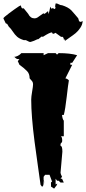

<svg xmlns="http://www.w3.org/2000/svg" viewBox="-73 -1051 504 1125"><path d="M73.7 -816.4 67.9 -815.4Q41 -823.7 27.3 -835.9Q13.7 -848.1 2 -866.2Q-9.8 -884.3 -22 -895.5L-30.8 -910.6L-39.6 -914.6L-53.2 -943.4Q-53.2 -948.2 -18.6 -974.1Q16.1 -1000 38.6 -1014.6L48.8 -1019.5Q49.3 -1018.6 50.5 -1013.9Q51.8 -1009.3 52.5 -1007.6Q53.2 -1005.9 55.4 -1003.7Q57.6 -1001.5 61 -1001.5Q64.5 -1001.5 65.9 -1002.4L92.3 -969.7Q105 -943.4 129.4 -943.4Q138.7 -943.4 147 -948.7L180.7 -972.7L188.5 -969.7L208.5 -985.8L211.4 -968.8Q216.8 -983.9 221.7 -1012.2L228 -1000L235.8 -1003.4L249 -997.6L252.4 -1006.3L250 -1013.7L252.9 -1030.8H257.3Q262.2 -1030.8 272 -1025.6Q281.7 -1020.5 287.6 -1020.5H290Q326.7 -1008.8 344.7 -990.7Q351.1 -984.4 363.8 -969Q376.5 -953.6 385.3 -943.8L390.6 -926.3L400.9 -922.4L411.1 -928.2Q411.1 -908.2 397.7 -888.2Q384.3 -868.2 370.1 -856.7Q356 -845.2 333.5 -829.8Q311 -814.5 306.2 -810.5L309.1 -820.3L301.3 -817.9Q301.3 -824.7 298.3 -830.1Q293.5 -838.4 285.6 -834.5L252 -858.9Q244.1 -853 239.7 -853Q234.4 -852.1 231.9 -861.3Q218.3 -861.3 178.7 -835.4L170.9 -836.9L151.4 -821.3Q147.9 -821.8 144.5 -820.3Q127 -811 106 -805.2H103Q98.6 -805.2 88.9 -810.8Q79.1 -816.4 73.7 -816.4ZM261.7 22 261.2 31.7 244.1 54.2 226.1 42.5Q225.6 29.8 225.6 22.2Q225.6 14.6 232.4 13.7L217.3 -26.9H191.4L182.6 -15.1V3.4Q182.6 8.3 191.4 25.9L182.6 8.8V16.1Q182.6 42.5 172.9 42.5L164.6 31.7Q160.2 -0.5 148.2 -85Q136.2 -169.4 129.4 -221.7Q109.9 -372.1 109.9 -467.3Q109.9 -483.4 115.2 -514.4Q120.6 -545.4 120.6 -555.4Q120.6 -565.4 117.9 -570.6Q115.2 -575.7 108.6 -582.8Q102.1 -589.8 100.6 -591.8Q100.6 -619.6 85 -634.8Q66.4 -653.8 41 -671.4L31.2 -692.9L41 -704.6H34.2Q22 -704.6 12.7 -716.8H5.9Q33.7 -719.2 52.2 -739.7H182.6V-727.5Q207 -739.7 208.5 -739.7H252.9L261.2 -731L270.5 -739.7Q338.9 -739.7 378.9 -727.5L350.1 -683.1H339.4V-671.4H350.1L310.1 -591.8Q321.8 -589.8 330.6 -580.1Q326.2 -556.6 317.9 -483.6Q309.6 -410.6 300.8 -377.4H290.5Q292.5 -353.5 300.8 -343.8V-252.4H283.7Q291.5 -248 291.5 -226.6L290.5 -219.2L281.7 -208V-196.3Q292.5 -196.3 292.5 -162.1L281.7 -38.6Q281.7 -32.7 290.5 -15.1L281.7 -3.9H290.5L300.8 18.6H281.7L270.5 7.8H261.2L252.9 -3.9V29.3Q260.3 29.3 261.7 22Z"/></svg>

Font: Butcherman
Style: Regular
Weight: 400
Version: Version 001.004